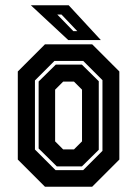

<svg xmlns="http://www.w3.org/2000/svg" viewBox="-20 -708 520 728"><path d="M150.5 0 47.5 -103V-437L150.5 -540H329.5L432.5 -437V-103L329.5 0ZM190.5 -63H295.5L368.5 -136V-404L295.5 -477H186.5L112.5 -403V-141ZM195.5 -77 126.5 -145V-399L191.5 -463H290.5L354.5 -400V-140L290.5 -77ZM219.5 -141.5H260.5L291 -172V-368L260.5 -398.5H219.5L189 -368V-172ZM362.5 -556H239L97 -688H240.5ZM273 -590 213 -653H197L258 -590Z"/></svg>

Font: Tourney Condensed Regular
Style: Bold
Weight: 700
Width: 3
Designer: Tyler Finck
Foundry: Etcetera Type Co
Version: Version 1.010; ttfautohint (v1.8.3)